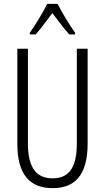

<svg xmlns="http://www.w3.org/2000/svg" viewBox="-20 -967 544 997"><path d="M279 -947H225C204 -903 163 -837 135 -797V-788H165C191 -816 224 -863 252 -899C281 -861 312 -818 340 -788H370V-797C347 -828 302 -901 279 -947ZM435 -221V-714H379V-222C379 -87 331 -41 253 -41C172 -41 125 -92 125 -222V-714H70V-220C70 -62 134 10 253 10C364 10 435 -52 435 -221Z"/></svg>

Font: Noto Sans Thai Looped ExtraCondensed Light
Style: Regular
Weight: 300
Width: 2
Designer: Sasikarn Vongin, Ben Mitchell
Foundry: The Fontpad Ltd
Version: Version 1.001